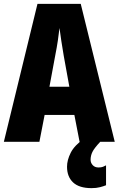

<svg xmlns="http://www.w3.org/2000/svg" viewBox="-20 -734 614 994"><path d="M392 0 365 -139H211L184 0H0L174 -714H398L574 0ZM310 -445Q303 -485 297.5 -522Q292 -559 288 -589Q285 -561 279.5 -524Q274 -487 266 -447L236 -285H339ZM449 93Q449 109 460 121Q471 133 490 133Q504 133 513 129.5Q522 126 529 122V225Q517 230 498 235Q479 240 454 240Q390 240 358.5 210.5Q327 181 327 129Q327 95 346 57Q365 19 416 -17L499 0Q468 33 458.5 52.5Q449 72 449 93Z"/></svg>

Font: Noto Sans Sinhala ExtraCondensed Black
Style: Regular
Weight: 900
Width: 2
Designer: Jelle Bosma - Monotype Design Team
Foundry: Monotype Imaging Inc.
Version: Version 2.006; ttfautohint (v1.8.4.7-5d5b)